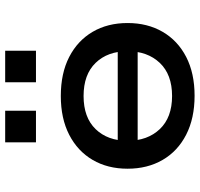

<svg xmlns="http://www.w3.org/2000/svg" viewBox="-35 -728 772 742"><g transform="rotate(-90 351.0 -357.0)"><path d="M352 9Q265 9 201.5 -23.5Q138 -56 104 -114.5Q70 -173 70 -250Q70 -327 104 -385Q138 -443 201 -475.5Q264 -508 351 -508Q439 -508 502 -475.5Q565 -443 599 -385Q633 -327 633 -250Q633 -173 599 -114.5Q565 -56 502 -23.5Q439 9 352 9ZM351 -78Q434 -78 479 -125.5Q524 -173 524 -250Q524 -327 479 -373.5Q434 -420 351 -420Q268 -420 223 -373.5Q178 -327 178 -250Q178 -173 223 -125.5Q268 -78 351 -78ZM144 -211V-288H558V-211ZM404 -604V-723H526V-604ZM172 -604V-723H294V-604Z"/></g></svg>

Font: Nunito Sans 7pt SemiExpanded SemiBold
Style: Regular
Weight: 600
Width: 6
Designer: Vernon Adams
Foundry: Vernon Adams
Version: Version 3.101;gftools[0.9.27]